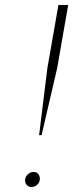

<svg xmlns="http://www.w3.org/2000/svg" viewBox="-20 -732 292 766"><path d="M136 -193 169 -460 213 -712H252L208 -460L146 -193ZM105 14Q94.5 14 87.2 6.5Q80 -1 80 -12Q80 -25.5 90.2 -35.8Q100.5 -46 114 -46Q125.5 -46 132.2 -38.2Q139 -30.5 139 -19Q139 -5.5 129.2 4.2Q119.5 14 105 14Z"/></svg>

Font: Overpass Thin
Style: Italic
Weight: 250
Italic angle: -10°
Designer: Delve Withrington, Dave Bailey, Thomas Jockin
Foundry: Delve Fonts LLC
Version: Version 4.000